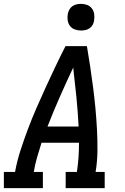

<svg xmlns="http://www.w3.org/2000/svg" viewBox="-29 -974 649 994"><path d="M-9 0V-84H49Q59 -140 77 -195.5Q95 -251 115.5 -305.5Q136 -360 159.5 -414Q183 -468 207.5 -521.5Q232 -575 257.5 -628.5Q283 -682 310 -735H421Q430 -682 438 -628.5Q446 -575 453 -521.5Q460 -468 465 -414Q470 -360 473 -305Q476 -250 475.5 -194.5Q475 -139 466 -84H513V0H311V-84H369Q375 -122 377.5 -159.5Q380 -197 380 -235H186Q174 -197 163 -159.5Q152 -122 146 -84H193V0ZM217 -319H378Q374 -396 366.5 -472Q359 -548 350 -624Q314 -548 280.5 -472Q247 -396 217 -319ZM390 -816Q374 -816 358.5 -821.5Q343 -827 333.5 -839.5Q324 -852 321.5 -868.5Q319 -885 322 -902Q324 -913 330 -924Q336 -935 346 -942Q356 -949 367.5 -951.5Q379 -954 390 -954Q407 -954 422 -948.5Q437 -943 446.5 -930.5Q456 -918 458.5 -901.5Q461 -885 458 -868Q457 -857 451 -846Q445 -835 435 -828Q425 -821 413.5 -818.5Q402 -816 390 -816Z"/></svg>

Font: Iosevka Curly Slab MdEx
Style: Italic
Weight: 500
Width: 7
Italic angle: -9°
Monospace: yes
Designer: Belleve Invis
Foundry: Belleve Invis
Version: Version 11.0.0; ttfautohint (v1.8.3)